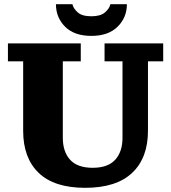

<svg xmlns="http://www.w3.org/2000/svg" viewBox="-20 -890 819 920"><path d="M388 10Q240 10 165.5 -61.5Q91 -133 91 -263V-596H18V-682H367V-596H281V-230Q281 -163 316 -124.5Q351 -86 424 -86Q497 -86 532 -124.5Q567 -163 567 -230V-596H481V-682H762V-596H689V-263Q689 -133 613 -61.5Q537 10 388 10ZM418 -718Q336 -718 292 -762Q248 -806 248 -870H327Q331 -850 352 -831Q373 -812 418 -812Q462 -812 483.5 -831Q505 -850 509 -870H588Q588 -806 543.5 -762Q499 -718 418 -718Z"/></svg>

Font: Montagu Slab 144pt
Style: Bold
Weight: 700
Designer: Florian Karsten
Foundry: Florian Karsten
Version: Version 1.000